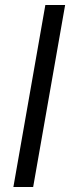

<svg xmlns="http://www.w3.org/2000/svg" viewBox="-20 -743 279 763"><path d="M33.2 0 160.2 -723.1H238.8L111.8 0Z"/></svg>

Font: Archivo Expanded Light
Style: Italic
Weight: 300
Width: 7
Italic angle: -10°
Designer: Hector Gatti
Foundry: Omnibus-Type
Version: Version 2.001